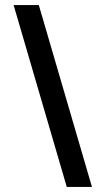

<svg xmlns="http://www.w3.org/2000/svg" viewBox="-20 -727 419 762"><path d="M34 -707H134L345 15H245Z"/></svg>

Font: Heuristica
Style: Bold
Weight: 700
Version: Version 1.0.2